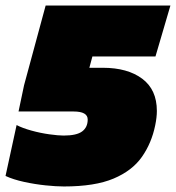

<svg xmlns="http://www.w3.org/2000/svg" viewBox="-53 -664 636 694"><path d="M178 10Q150 10 111.5 6Q73 2 34 -6.5Q-5 -15 -33 -28L7 -212Q28 -201 60.5 -192Q93 -183 125.5 -178.5Q158 -174 177 -174Q224 -174 244 -189Q264 -204 264 -232Q264 -261 213 -261H14L34 -356L112 -644H563L509 -460H281L270 -419H319Q408 -419 461 -379.5Q514 -340 514 -263Q514 -240 508 -211Q495 -147 460 -97Q425 -47 357.5 -18.5Q290 10 178 10Z"/></svg>

Font: Kanit Black
Style: Italic
Weight: 900
Italic angle: -12°
Designer: Katatrad Team
Foundry: CadsonDemak
Version: Version 2.000; ttfautohint (v1.8.3)